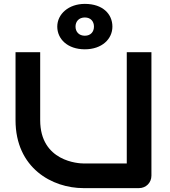

<svg xmlns="http://www.w3.org/2000/svg" viewBox="-20 -969 874 989"><path d="M760 -700H633V-127H410C387 -127 187 -136 187 -350V-700H60V-350C60 -103 249 0 410 0H696C732 0 760 -28 760 -64ZM275 -832C275 -768 328 -715 417 -715C505 -715 559 -768 559 -832C559 -896 510 -949 417 -949C333 -949 275 -896 275 -832ZM369 -832C369 -858 386 -879 417 -879C448 -879 464 -858 464 -832C464 -806 448 -785 417 -785C386 -785 369 -806 369 -832Z"/></svg>

Font: Audiowide
Style: Regular
Weight: 400
Designer: Astigmatic (AOETI)
Foundry: Astigmatic (AOETI)
Version: Version 1.002